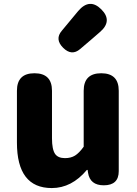

<svg xmlns="http://www.w3.org/2000/svg" viewBox="-20 -941 694 975"><path d="M243 14Q66 14 66 -217V-480Q66 -569 155 -569Q244 -569 244 -480V-239Q244 -182 260 -159Q275 -138 310 -138Q340 -138 361 -151Q382 -164 405 -196V-480Q405 -569 494 -569Q583 -569 583 -480V-284V-72Q583 0 507 0Q437 0 427 -64L425 -78H421Q344 14 243 14ZM294 -785 377 -885Q435 -953 494.5 -893.5Q554 -834 486 -777L448 -744L387 -692Q344 -655 300.5 -698.5Q257 -742 294 -785Z"/></svg>

Font: GenSenRounded TW H
Style: Regular
Weight: 900
Version: Version 1.501;PS 1;hotconv 16.6.51;makeotf.lib2.5.65220